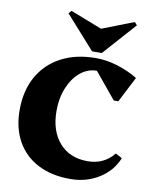

<svg xmlns="http://www.w3.org/2000/svg" viewBox="-102 -1030 905 1122"><g transform="rotate(10 350.5 -468.5)"><path d="M391 16Q281 16 200 -26Q119 -68 75.5 -146Q32 -224 32 -330Q32 -446 79.5 -530Q127 -614 214 -660Q301 -706 420 -706Q482 -706 546.5 -686.5Q611 -667 669 -632L591 -480H564L437 -634Q383 -634 339.5 -598Q296 -562 270.5 -500.5Q245 -439 245 -364Q245 -244 306.5 -174Q368 -104 474 -104Q571 -104 630 -177L669 -156Q637 -77 562 -30.5Q487 16 391 16ZM230 -953 418 -880 606 -953 621 -936 447 -741H389L215 -936Z"/></g></svg>

Font: Platypi ExtraBold
Style: Regular
Weight: 800
Designer: David Sargent
Foundry: Bolt Cutter Type
Version: Version 1.200; ttfautohint (v1.8.4.7-5d5b)